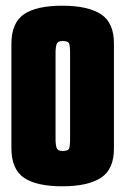

<svg xmlns="http://www.w3.org/2000/svg" viewBox="-20 -647 440 674"><path d="M199 7Q108 7 64 -23Q20 -53 20 -128V-492Q20 -567 64 -597Q108 -627 199 -627Q288 -627 334.5 -597Q381 -567 380 -491V-129Q381 -53 334.5 -23Q288 7 199 7ZM199 -503Q183 -503 179 -492.5Q175 -482 175 -461V-159Q175 -138 179 -127.5Q183 -117 199 -117Q219 -117 222.5 -125.5Q226 -134 226 -160V-460Q226 -486 222.5 -494.5Q219 -503 199 -503Z"/></svg>

Font: Smooch Sans Black
Style: Regular
Weight: 900
Designer: Robert E. Leuschke
Foundry: Robert E. Leuschke
Version: Version 1.010; ttfautohint (v1.8.3)